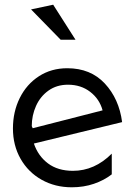

<svg xmlns="http://www.w3.org/2000/svg" viewBox="-20 -785 573 816"><path d="M290 -59Q226 -59 184 -90.5Q142 -122 124 -175L499 -266Q486 -365 425.5 -430Q365 -495 266 -495Q198 -495 145.5 -461Q93 -427 64 -368.5Q35 -310 35 -239Q35 -167 67.5 -110Q100 -53 157 -21Q214 11 285 11Q336 11 379.5 -4Q423 -19 455 -44V-132Q382 -59 290 -59ZM269 -425Q324 -425 363.5 -394.5Q403 -364 416 -316L119 -240L115 -249Q115 -294 133 -334.5Q151 -375 186 -400Q221 -425 269 -425ZM238 -616H301L206 -765L112 -745Z"/></svg>

Font: Geom Light
Style: Regular
Weight: 300
Version: Version 1.102